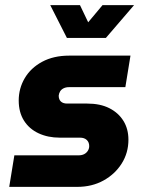

<svg xmlns="http://www.w3.org/2000/svg" viewBox="-20 -730 570 749"><path d="M16 -1 36 -124H286Q299 -124 308 -128.5Q317 -133 322.5 -141.5Q328 -150 328 -160Q328 -175 318.5 -184Q309 -193 292 -193H213Q167 -193 130.5 -210Q94 -227 73.5 -259.5Q53 -292 53 -338Q53 -385 76.5 -425Q100 -465 144.5 -489Q189 -513 250 -513H489L469 -390H249Q237 -390 228 -385.5Q219 -381 214.5 -373.5Q210 -366 209 -357Q209 -342 217.5 -334Q226 -326 242 -326H320Q371 -326 406.5 -308Q442 -290 461.5 -258.5Q481 -227 481 -185Q481 -134 455 -92.5Q429 -51 384 -26Q339 -1 281 -1ZM241 -582 176 -710H292L324 -643L380 -710H503L393 -582Z"/></svg>

Font: MuseoModerno Thin
Style: Bold Italic
Weight: 700
Italic angle: -9°
Version: Version 1.003